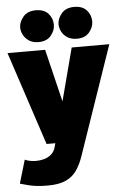

<svg xmlns="http://www.w3.org/2000/svg" viewBox="-70 -758 667 1022"><g transform="rotate(-5 263.0 -246.5)"><path d="M33 73Q47 80 64.5 82.5Q82 85 93 85Q113 85 134.5 79.5Q156 74 173.5 59.5Q191 45 198 18L334 -500H535L336 78Q321 123 299 155Q277 187 240.5 204Q204 221 144 221Q108 221 84 218Q60 215 40 210Q20 205 -4 198ZM-9 -500H192L313 0H156ZM70 -629Q70 -659 93 -686.5Q116 -714 161 -714Q205 -714 227.5 -688.5Q250 -663 250 -629Q250 -598 227.5 -571Q205 -544 161 -544Q131 -544 111 -557Q91 -570 80.5 -590Q70 -610 70 -629ZM275 -629Q275 -659 298 -686.5Q321 -714 366 -714Q410 -714 432.5 -688.5Q455 -663 455 -629Q455 -598 432.5 -571Q410 -544 366 -544Q336 -544 315.5 -557Q295 -570 285 -590Q275 -610 275 -629Z"/></g></svg>

Font: Moderustic ExtraBold
Style: Regular
Weight: 800
Designer: Tural Alisoy
Foundry: TAFT Foundry
Version: Version 2.120